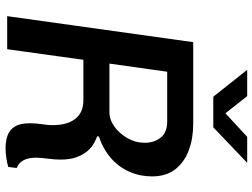

<svg xmlns="http://www.w3.org/2000/svg" viewBox="-132 -794 931 708"><g transform="rotate(90 334.0 -439.5)"><path d="M525 6Q500 6 479 -1.5Q458 -9 446 -28.5Q434 -48 434 -85Q434 -105 437.5 -128Q441 -151 441 -166Q441 -199 433.5 -221Q426 -243 413 -256.5Q400 -270 384 -275.5Q368 -281 350 -281H200L161 0H39L135 -686H436Q490 -686 534 -669.5Q578 -653 604 -619.5Q630 -586 630 -534Q630 -490 613 -451Q596 -412 563 -383Q530 -354 483 -338L482 -332Q493 -328 507.5 -320Q522 -312 535.5 -297Q549 -282 558.5 -257.5Q568 -233 568 -196Q568 -176 564.5 -149Q561 -122 561 -108Q561 -87 565.5 -72.5Q570 -58 578.5 -49Q587 -40 599 -35L595 -4Q582 0 563 3Q544 6 525 6ZM214 -377H393Q421 -377 446.5 -395.5Q472 -414 489 -443.5Q506 -473 506 -507Q506 -542 487 -566Q468 -590 427 -590H244ZM336 -760 237 -885H334L412 -786H377L484 -885H580L449 -760Z"/></g></svg>

Font: Chivo Medium Medium
Style: Italic
Weight: 500
Italic angle: -8.05°
Version: Version 2.002